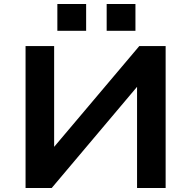

<svg xmlns="http://www.w3.org/2000/svg" viewBox="-20 -934 950 954"><path d="M107 0V-705H249V-202H247L672 -705H803V0H661V-505H663L237 0ZM510 -781V-914H653V-781ZM265 -781V-914H408V-781Z"/></svg>

Font: Nunito Sans 7pt SemiExpanded
Style: Bold
Weight: 700
Width: 6
Designer: Vernon Adams
Foundry: Vernon Adams
Version: Version 3.101;gftools[0.9.27]